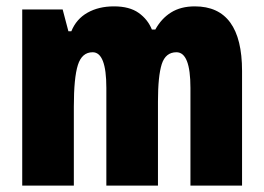

<svg xmlns="http://www.w3.org/2000/svg" viewBox="-20 -583 829 603"><path d="M591.8 -563Q740.2 -563 740.2 -359.9V0H578.1V-307.1Q578.1 -418.9 534.2 -418.9Q500 -418.9 488 -381.6Q476.1 -344.2 476.1 -264.2V0H314V-307.1Q314 -418.9 271 -418.9Q237.3 -418.9 224.6 -378.9Q211.9 -338.9 211.9 -248V0H49.8V-553.2H176.8L194.8 -484.9H204.1Q219.7 -523.4 254.9 -543.2Q290 -563 337.9 -563Q386.7 -563 415.5 -542.5Q444.3 -522 457 -490.2H467.8Q486.8 -524.9 517.3 -543.9Q547.9 -563 591.8 -563Z"/></svg>

Font: Open Sans Condensed ExtraBold
Style: Regular
Weight: 800
Width: 3
Designer: Monotype Design Team
Foundry: Monotype Imaging Inc.
Version: Version 3.000; ttfautohint (v1.8.4)